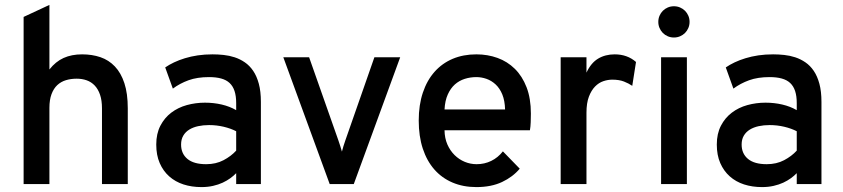

<svg xmlns="http://www.w3.org/2000/svg" viewBox="-20 -742 3397 774"><path d="M391.1 0V-305.2Q391.1 -337.4 383.3 -360.1Q375.5 -382.8 361.8 -397.2Q348.1 -411.6 329.6 -418.2Q311 -424.8 289.1 -424.8Q265.6 -424.8 245.6 -418.7Q225.6 -412.6 210.9 -398.9Q196.3 -385.3 187.7 -362.5Q179.2 -339.8 179.2 -307.1V0H75.2V-673.8L179.2 -722.2V-461.9Q204.1 -493.7 236.3 -508.3Q268.6 -522.9 311 -522.9Q351.1 -522.9 384.8 -511.5Q418.5 -500 443.1 -474.1Q467.8 -448.2 481.4 -406.7Q495.1 -365.2 495.1 -305.2V0Z M1031.7 0H932.1V-43.9Q922.4 -33.7 908.7 -23.7Q895 -13.7 877.7 -5.6Q860.4 2.4 838.9 7.3Q817.4 12.2 792 12.2Q752.9 12.2 719.7 1.5Q686.5 -9.3 662.1 -31Q637.7 -52.7 623.8 -84.7Q609.9 -116.7 609.9 -159.2Q609.9 -203.1 626.5 -235.1Q643.1 -267.1 670.4 -287.8Q697.8 -308.6 733.2 -318.4Q768.6 -328.1 806.2 -328.1Q841.3 -328.1 873.8 -320.6Q906.2 -313 932.1 -297.9V-326.2Q932.1 -355 925.5 -375Q918.9 -395 905.5 -407.5Q892.1 -419.9 871.6 -425.5Q851.1 -431.2 822.8 -431.2Q774.9 -431.2 740 -418.5Q705.1 -405.8 676.8 -384.8L646 -470.2Q661.6 -481 681.6 -490.5Q701.7 -500 725.6 -507.3Q749.5 -514.6 777.3 -518.8Q805.2 -522.9 836.9 -522.9Q858.4 -522.9 881.3 -520.5Q904.3 -518.1 926 -511Q947.8 -503.9 967 -490.7Q986.3 -477.5 1000.7 -456.3Q1015.1 -435.1 1023.4 -404.3Q1031.7 -373.5 1031.7 -331.1ZM811 -80.1Q850.6 -80.1 881.1 -96.2Q911.6 -112.3 932.1 -134.8V-212.9Q910.6 -224.1 881.8 -231Q853 -237.8 822.8 -237.8Q799.3 -237.8 778.8 -233.4Q758.3 -229 742.9 -219.5Q727.5 -210 718.8 -195.1Q710 -180.2 710 -159.2Q710 -122.6 735.6 -101.3Q761.2 -80.1 811 -80.1Z M1406.2 0H1309.1L1122.1 -511.2H1226.1L1344.2 -175.8Q1348.6 -162.6 1351.8 -152.8Q1355 -143.1 1358.4 -130.9Q1361.3 -143.1 1364.5 -152.8Q1367.7 -162.6 1372.1 -175.8L1489.3 -511.2H1593.3Z M1900.4 12.2Q1847.2 12.2 1804.2 -6.1Q1761.2 -24.4 1731 -58.8Q1700.7 -93.3 1684.3 -143.1Q1668 -192.9 1668 -255.9Q1668 -318.8 1684.6 -368.4Q1701.2 -418 1731.7 -452.4Q1762.2 -486.8 1804.9 -504.9Q1847.7 -522.9 1900.4 -522.9Q1945.8 -522.9 1985.6 -508.5Q2025.4 -494.1 2055.4 -464.6Q2085.4 -435.1 2102.8 -390.1Q2120.1 -345.2 2120.1 -284.2Q2120.1 -267.6 2119.4 -249Q2118.7 -230.5 2116.2 -216.8H1772Q1772.5 -185.1 1783.4 -159.9Q1794.4 -134.8 1812.5 -116.9Q1830.6 -99.1 1853.5 -89.6Q1876.5 -80.1 1901.4 -80.1Q1933.1 -80.1 1960.2 -93.3Q1987.3 -106.4 2007.3 -131.8L2075.2 -62Q2047.4 -28.8 2003.9 -8.3Q1960.4 12.2 1900.4 12.2ZM1900.4 -431.2Q1876 -431.2 1853.5 -424.1Q1831.1 -417 1813.7 -401.6Q1796.4 -386.2 1785.2 -361.3Q1773.9 -336.4 1772 -300.8H2016.1Q2015.1 -336.4 2004.9 -361.3Q1994.6 -386.2 1978 -401.6Q1961.4 -417 1941.2 -424.1Q1920.9 -431.2 1900.4 -431.2Z M2240.2 0V-511.2H2344.2V-449.2Q2362.3 -488.3 2391.1 -505.6Q2419.9 -522.9 2458 -522.9Q2508.8 -522.9 2543.9 -492.2L2528.8 -396Q2514.6 -405.8 2495.4 -413.3Q2476.1 -420.9 2448.2 -420.9Q2430.7 -420.9 2412.4 -414.8Q2394 -408.7 2378.9 -393.3Q2363.8 -377.9 2354 -352.3Q2344.2 -326.7 2344.2 -287.1V0Z M2645 0V-511.2H2749V0ZM2696.8 -590.8Q2683.6 -590.8 2672.1 -595.7Q2660.6 -600.6 2652.1 -609.1Q2643.6 -617.7 2638.7 -629.2Q2633.8 -640.6 2633.8 -653.8Q2633.8 -667 2638.7 -678.5Q2643.6 -689.9 2652.1 -698.5Q2660.6 -707 2672.1 -711.9Q2683.6 -716.8 2696.8 -716.8Q2710 -716.8 2721.4 -711.9Q2732.9 -707 2741.5 -698.5Q2750 -689.9 2754.9 -678.5Q2759.8 -667 2759.8 -653.8Q2759.8 -640.6 2754.9 -629.2Q2750 -617.7 2741.5 -609.1Q2732.9 -600.6 2721.4 -595.7Q2710 -590.8 2696.8 -590.8Z M3291.5 0H3191.9V-43.9Q3182.1 -33.7 3168.5 -23.7Q3154.8 -13.7 3137.5 -5.6Q3120.1 2.4 3098.6 7.3Q3077.1 12.2 3051.8 12.2Q3012.7 12.2 2979.5 1.5Q2946.3 -9.3 2921.9 -31Q2897.5 -52.7 2883.5 -84.7Q2869.6 -116.7 2869.6 -159.2Q2869.6 -203.1 2886.2 -235.1Q2902.8 -267.1 2930.2 -287.8Q2957.5 -308.6 2992.9 -318.4Q3028.3 -328.1 3065.9 -328.1Q3101.1 -328.1 3133.5 -320.6Q3166 -313 3191.9 -297.9V-326.2Q3191.9 -355 3185.3 -375Q3178.7 -395 3165.3 -407.5Q3151.9 -419.9 3131.3 -425.5Q3110.8 -431.2 3082.5 -431.2Q3034.7 -431.2 2999.8 -418.5Q2964.8 -405.8 2936.5 -384.8L2905.8 -470.2Q2921.4 -481 2941.4 -490.5Q2961.4 -500 2985.4 -507.3Q3009.3 -514.6 3037.1 -518.8Q3064.9 -522.9 3096.7 -522.9Q3118.2 -522.9 3141.1 -520.5Q3164.1 -518.1 3185.8 -511Q3207.5 -503.9 3226.8 -490.7Q3246.1 -477.5 3260.5 -456.3Q3274.9 -435.1 3283.2 -404.3Q3291.5 -373.5 3291.5 -331.1ZM3070.8 -80.1Q3110.4 -80.1 3140.9 -96.2Q3171.4 -112.3 3191.9 -134.8V-212.9Q3170.4 -224.1 3141.6 -231Q3112.8 -237.8 3082.5 -237.8Q3059.1 -237.8 3038.6 -233.4Q3018.1 -229 3002.7 -219.5Q2987.3 -210 2978.5 -195.1Q2969.7 -180.2 2969.7 -159.2Q2969.7 -122.6 2995.4 -101.3Q3021 -80.1 3070.8 -80.1Z"/></svg>

Font: Overpass
Style: Regular
Weight: 400
Designer: Delve Withrington
Foundry: Delve Fonts
Version: Version 1.001